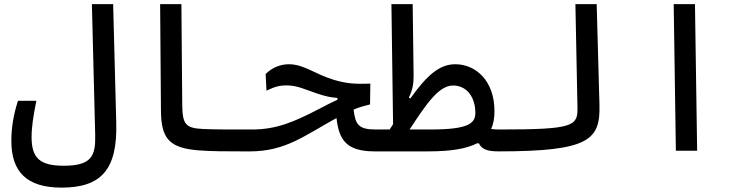

<svg xmlns="http://www.w3.org/2000/svg" viewBox="-20 -713 3556 908"><path d="M271 174.3C458 174.3 535.6 89.8 529.8 -130.9L515.1 -693.4H414.6L430.2 -73.7C432.6 23.9 413.1 70.8 281.7 70.8C168.5 70.8 129.4 34.7 129.4 -64.5C129.4 -114.3 137.7 -165 151.9 -236.3H64.9C43.5 -168.9 33.7 -109.9 33.7 -46.4C33.7 98.6 105.5 174.3 271 174.3Z M1166 2.9C1186 2.9 1198.7 -12.7 1198.7 -54.2C1198.7 -84.5 1190.9 -100.6 1171.9 -100.6C1158.7 -100.6 1146 -100.6 1133.8 -100.6C1053.2 -100.6 997.1 -100.6 939.9 -103C855 -106.9 842.8 -127.4 841.8 -220.2L837.9 -693.4H737.3L741.2 -188.5C742.2 -57.1 781.2 -13.2 918 -2C981.4 2.9 1046.4 2.9 1128.4 2.9C1140.6 2.9 1152.8 2.9 1166 2.9Z M1752 2.9C1775.4 2.9 1794.4 -10.3 1794.4 -65.9C1794.4 -95.7 1782.7 -100.6 1757.8 -100.6C1677.2 -100.6 1660.2 -122.1 1652.3 -194.8C1679.2 -206.1 1702.1 -212.4 1730 -219.2L1731.4 -317.4C1659.2 -315.4 1621.6 -316.9 1559.1 -335.4C1467.8 -362.8 1418 -409.2 1346.2 -409.2C1308.1 -409.2 1267.1 -394.5 1236.3 -362.8L1240.2 -284.2C1279.3 -302.7 1299.8 -309.1 1335.9 -309.1C1385.7 -309.1 1424.8 -289.1 1477.5 -271.5C1521.5 -256.8 1544.9 -252 1575.7 -250V-241.2C1550.8 -230 1524.9 -216.8 1484.9 -195.8C1367.7 -134.8 1284.7 -100.6 1171.9 -100.6C1149.9 -100.6 1137.7 -82.5 1137.7 -51.3C1137.7 -11.2 1146.5 2.9 1162.1 2.9C1330.6 2.9 1419.9 -71.8 1571.3 -154.8C1583 -52.2 1617.2 2.9 1752 2.9Z M2338.4 2.9C2368.2 2.9 2382.8 -15.1 2382.8 -56.6C2382.8 -89.8 2371.1 -100.6 2343.8 -100.6C2329.1 -100.6 2316.4 -101.1 2302.7 -103C2314 -127.4 2318.4 -155.8 2318.4 -188C2318.4 -329.1 2231.9 -409.2 2132.8 -409.2C2057.1 -409.2 1997.6 -355 1920.4 -247.1L1913.6 -252C1930.7 -286.1 1936.5 -315.9 1936 -358.4L1931.6 -693.4H1831.1L1838.9 -125.5C1833.5 -117.2 1828.6 -108.9 1822.8 -100.6H1757.8L1752 2.9H2004.9C2113.3 2.9 2187 -9.8 2235.8 -35.2H2244.6C2258.8 -5.9 2286.6 2.9 2338.4 2.9ZM1917 -100.6C1994.6 -218.8 2054.2 -308.6 2122.6 -308.6C2188.5 -308.6 2228 -252 2228 -179.7C2228 -130.9 2199.2 -100.6 2015.1 -100.6Z M2337.9 2.9C2769.5 2.9 2819.8 -52.2 2814.9 -219.7L2801.8 -693.4H2701.2L2710.9 -205.1C2712.9 -116.7 2693.8 -100.6 2343.8 -100.6C2324.2 -100.6 2309.6 -89.4 2309.6 -51.3C2309.6 -16.1 2318.8 2.9 2337.9 2.9Z M3176.3 0H3276.9L3266.6 -693.4H3166Z"/></svg>

Font: Cascadia Mono NF
Style: Regular
Weight: 400
Monospace: yes
Designer: Aaron Bell
Foundry: Saja Typeworks
Version: Version 2404.023